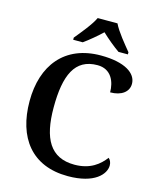

<svg xmlns="http://www.w3.org/2000/svg" viewBox="-135 -1023 918 1126"><g transform="rotate(15 324.0 -460.5)"><path d="M210 -771H268C299 -793 346 -832 376 -861C406 -832 453 -793 485 -771H542V-784C511 -822 457 -886 436 -931H316C295 -886 241 -822 210 -784ZM386 10C548 10 608 -61 608 -114C608 -133 600 -148 590 -156C556 -111 503 -65 406 -65C259 -65 202 -170 202 -358C202 -554 250 -664 387 -664C471 -664 499 -593 499 -529C568 -529 610 -562 610 -610C610 -674 538 -724 392 -724C171 -724 56 -574 56 -358C56 -137 166 10 386 10Z"/></g></svg>

Font: Noto Serif Semi
Style: Regular
Weight: 600
Designer: Monotype Design Team
Foundry: Monotype Imaging Inc.
Version: Version 1.002